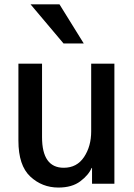

<svg xmlns="http://www.w3.org/2000/svg" viewBox="-20 -843 616 881"><path d="M64.5 -197.3V-550.8H172.9V-213.9Q172.9 -73.2 272.5 -73.2Q333 -73.2 365.7 -122.6Q398.4 -171.9 398.4 -240.2V-550.8H504.9V0H402.3V-72.3H400.4Q386.7 -40 348.6 -11.2Q310.5 17.6 248 17.6Q172.9 17.6 118.7 -33.2Q64.5 -84 64.5 -197.3ZM120.1 -823.2H252.9L364.3 -643.6H271.5Z"/></svg>

Font: Gothic A1 SemiBold
Style: Regular
Weight: 600
Version: Version 2.50